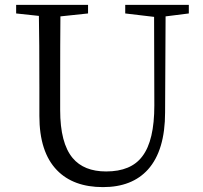

<svg xmlns="http://www.w3.org/2000/svg" viewBox="-20 -749 832 785"><path d="M401 16Q280 16 213 -53Q141 -127 141 -275V-391Q141 -587 139 -684L46 -694V-729H340V-694L227 -682Q226 -587 226 -391V-299Q226 -164 277 -103Q323 -48 414 -48Q516 -48 562 -110Q611 -174 611 -318L610 -680L492 -694V-729H752V-694L657 -682L655 -290Q655 -134 585 -56Q520 16 401 16Z"/></svg>

Font: Cactus Classical Serif
Style: Regular
Weight: 400
Designer: Henry Chan (via Glyphwiki)、田海東、宇文滿月
Foundry: Moonlit Owen
Version: Version 1.000